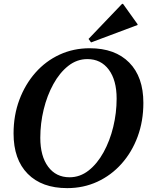

<svg xmlns="http://www.w3.org/2000/svg" viewBox="-20 -955 764 991"><path d="M327 16Q196 16 123 -58Q50 -132 50 -266Q50 -360 80 -440Q110 -520 163 -580Q216 -640 287.5 -673Q359 -706 443 -706Q574 -706 647 -632Q720 -558 720 -424Q720 -330 690.5 -250Q661 -170 607.5 -110Q554 -50 482.5 -17Q411 16 327 16ZM339 -40Q393 -40 437.5 -75Q482 -110 514.5 -169Q547 -228 564.5 -300Q582 -372 582 -446Q582 -541 541.5 -595.5Q501 -650 431 -650Q377 -650 332.5 -615Q288 -580 255.5 -521Q223 -462 205.5 -390Q188 -318 188 -244Q188 -149 228.5 -94.5Q269 -40 339 -40ZM450 -736 437 -754 610 -935H615L690 -830V-826Z"/></svg>

Font: Platypi Medium
Style: Italic
Weight: 500
Italic angle: -13°
Designer: David Sargent
Foundry: Bolt Cutter Type
Version: Version 1.200; ttfautohint (v1.8.4.7-5d5b)